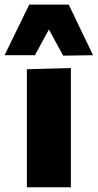

<svg xmlns="http://www.w3.org/2000/svg" viewBox="-62 -794 415 814"><path d="M52 0V-500.5L238.5 -505.5V0ZM-42.5 -560Q-16 -613.5 9.5 -667Q35 -720 62 -774.5H229.5Q255.5 -720 281 -666.8Q306.5 -613.5 332.5 -560L206 -558Q191 -585 175.8 -612.8Q160.5 -640.5 145.5 -669Q130 -641 115.5 -614Q100.5 -586.5 86 -560Z"/></svg>

Font: Heraclito ExtraBold
Style: Regular
Weight: 800
Designer: Kostas Bartsokas (font) & Cristiano Sobral (main changes)
Foundry: Kostas Bartsokas (font) & Cristiano Sobral (main changes)
Version: Version 1.00;July 8, 2020;FontCreator 13.0.0.2655 64-bit